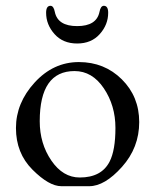

<svg xmlns="http://www.w3.org/2000/svg" viewBox="-20 -628 535 662"><path d="M169 -587Q179 -538 246 -538Q313 -538 323 -587Q327 -608 338 -608Q353 -608 353 -584Q353 -543 324 -510.5Q295 -478 246 -478Q197 -478 168 -510.5Q139 -543 139 -584Q139 -608 154 -608Q165 -608 169 -587ZM237 -383Q117 -383 117 -210Q117 -133 157 -74.5Q197 -16 255 -16Q330 -16 358 -71Q378 -110 378 -187Q378 -264 338 -323.5Q298 -383 237 -383ZM92 -43Q35 -100 35 -186.5Q35 -273 99.5 -343.5Q164 -414 252 -414Q340 -414 400 -354.5Q460 -295 460 -207Q460 -119 400.5 -52.5Q341 14 287.5 14Q234 14 191.5 14Q149 14 92 -43Z"/></svg>

Font: EB Garamond
Style: Regular
Weight: 400
Version: Version 0.012